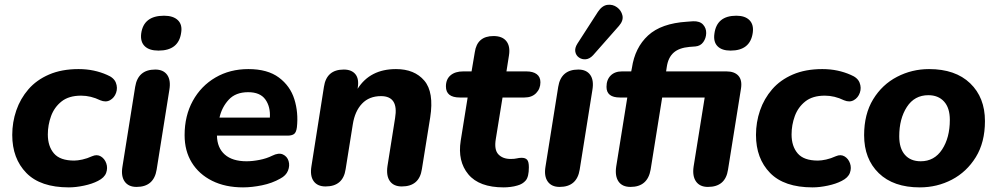

<svg xmlns="http://www.w3.org/2000/svg" viewBox="-20 -800 4316 831"><path d="M278 11Q155 11 94 -51.5Q33 -114 33 -216Q33 -271 50.5 -322Q68 -373 103 -413.5Q138 -454 192.5 -477.5Q247 -501 320 -501Q355 -501 385.5 -494.5Q416 -488 443 -476Q473 -464 481.5 -442Q490 -420 482.5 -398.5Q475 -377 456.5 -366.5Q438 -356 414 -366Q373 -386 331 -386Q278 -386 246.5 -361Q215 -336 201 -297.5Q187 -259 187 -218Q187 -167 213.5 -136Q240 -105 301 -105Q316 -105 336.5 -109.5Q357 -114 379 -124Q400 -133 416.5 -123Q433 -113 440 -93Q447 -73 439.5 -52Q432 -31 404 -17Q379 -4 343.5 3.5Q308 11 278 11Z M666 -581Q626 -581 606.5 -600Q587 -619 591 -654Q601 -732 690 -732Q730 -732 750 -712.5Q770 -693 764 -658Q753 -581 666 -581ZM571 9Q536 9 519.5 -14.5Q503 -38 510 -79L565 -424Q577 -499 652 -499Q687 -499 703.5 -476Q720 -453 713 -411L658 -66Q646 9 571 9Z M1032 11Q955 11 898 -17.5Q841 -46 810 -96.5Q779 -147 779 -215Q779 -299 814.5 -363.5Q850 -428 912.5 -464.5Q975 -501 1055 -501Q1138 -501 1187 -464.5Q1236 -428 1254 -370.5Q1272 -313 1265 -249Q1262 -226 1252 -219.5Q1242 -213 1225 -213H919Q920 -160 953 -131Q986 -102 1047 -102Q1073 -102 1103.5 -108Q1134 -114 1158 -126Q1186 -140 1204.5 -131.5Q1223 -123 1229 -103Q1235 -83 1226.5 -61.5Q1218 -40 1193 -27Q1158 -7 1114 2Q1070 11 1032 11ZM1054 -401Q1000 -401 970 -368.5Q940 -336 930 -291H1148Q1151 -338 1128.5 -369.5Q1106 -401 1054 -401Z M1389 7Q1354 7 1337.5 -16Q1321 -39 1328 -81L1382 -424Q1393 -499 1468 -499Q1502 -499 1518.5 -478.5Q1535 -458 1528 -418V-416Q1582 -501 1694 -501Q1774 -501 1816.5 -451Q1859 -401 1842 -292L1806 -68Q1795 7 1719 7Q1684 7 1667.5 -16Q1651 -39 1657 -81L1690 -289Q1706 -384 1629 -384Q1578 -384 1547 -351.5Q1516 -319 1507 -262L1476 -68Q1465 7 1389 7Z M2160 11Q2054 11 2007 -45.5Q1960 -102 1974 -191L2004 -378H1970Q1910 -378 1910 -426Q1910 -457 1930 -474Q1950 -491 1985 -491H2021L2035 -574Q2045 -644 2116 -644Q2154 -644 2171.5 -622Q2189 -600 2183 -561L2172 -491H2258Q2287 -491 2303 -479Q2319 -467 2319 -444Q2319 -416 2300.5 -397Q2282 -378 2250 -378H2155L2126 -199Q2118 -152 2137 -132Q2156 -112 2190 -112Q2207 -112 2217 -114.5Q2227 -117 2238 -117Q2254 -117 2261.5 -108.5Q2269 -100 2269 -76Q2269 -35 2255.5 -19Q2242 -3 2219 3Q2206 7 2190 9Q2174 11 2160 11Z M2402 9Q2367 9 2350.5 -14.5Q2334 -38 2341 -79L2396 -424Q2408 -499 2483 -499Q2518 -499 2534.5 -476Q2551 -453 2544 -411L2489 -66Q2477 9 2402 9ZM2547 -561Q2532 -545 2515.5 -543.5Q2499 -542 2486 -551Q2473 -560 2470 -576Q2467 -592 2479 -611L2568 -749Q2586 -776 2609 -779Q2632 -782 2650.5 -768.5Q2669 -755 2674 -733Q2679 -711 2659 -688Z M3142 -581Q3104 -581 3085.5 -600Q3067 -619 3072 -654Q3082 -732 3167 -732Q3205 -732 3224 -712.5Q3243 -693 3238 -658Q3227 -581 3142 -581ZM2709 9Q2673 9 2657 -14.5Q2641 -38 2647 -79L2695 -378H2663Q2605 -378 2605 -424Q2605 -455 2623 -473Q2641 -491 2672 -491H2712L2715 -506Q2728 -594 2785 -646.5Q2842 -699 2953 -706L2980 -708Q3009 -709 3023 -693.5Q3037 -678 3036.5 -656.5Q3036 -635 3024 -618Q3012 -601 2990 -599L2964 -597Q2919 -593 2895.5 -572Q2872 -551 2866 -511L2863 -491H3124Q3159 -491 3176 -472Q3193 -453 3187 -416L3131 -66Q3120 9 3044 9Q3009 9 2992.5 -14.5Q2976 -38 2982 -79L3030 -378H2846L2796 -66Q2783 9 2709 9Z M3497 11Q3374 11 3313 -51.5Q3252 -114 3252 -216Q3252 -271 3269.5 -322Q3287 -373 3322 -413.5Q3357 -454 3411.5 -477.5Q3466 -501 3539 -501Q3574 -501 3604.5 -494.5Q3635 -488 3662 -476Q3692 -464 3700.5 -442Q3709 -420 3701.5 -398.5Q3694 -377 3675.5 -366.5Q3657 -356 3633 -366Q3592 -386 3550 -386Q3497 -386 3465.5 -361Q3434 -336 3420 -297.5Q3406 -259 3406 -218Q3406 -167 3432.5 -136Q3459 -105 3520 -105Q3535 -105 3555.5 -109.5Q3576 -114 3598 -124Q3619 -133 3635.5 -123Q3652 -113 3659 -93Q3666 -73 3658.5 -52Q3651 -31 3623 -17Q3598 -4 3562.5 3.5Q3527 11 3497 11Z M3961 11Q3847 11 3783.5 -50.5Q3720 -112 3720 -215Q3720 -306 3759 -370Q3798 -434 3862.5 -467.5Q3927 -501 4001 -501Q4115 -501 4179 -439.5Q4243 -378 4243 -276Q4243 -184 4203.5 -120Q4164 -56 4100 -22.5Q4036 11 3961 11ZM3965 -102Q4024 -102 4057.5 -153Q4091 -204 4091 -281Q4091 -333 4066 -360.5Q4041 -388 3998 -388Q3938 -388 3905 -337Q3872 -286 3872 -210Q3872 -158 3896.5 -130Q3921 -102 3965 -102Z"/></svg>

Font: Nunito ExtraBold
Style: Italic
Weight: 800
Italic angle: -9°
Designer: Vernon Adams
Foundry: Vernon Adams
Version: Version 3.601; ttfautohint (v1.8.2.53-6de2)